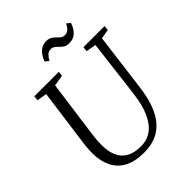

<svg xmlns="http://www.w3.org/2000/svg" viewBox="-260 -1080 1230 1230"><g transform="rotate(-45 355.0 -465.0)"><path d="M643.5 -699.5 593 -306Q582 -221 558.8 -160.8Q535.5 -100.5 500.8 -63Q466 -25.5 420.5 -7.8Q375 10 319.5 10Q237.5 10 185 -17.2Q132.5 -44.5 106.5 -95Q80.5 -145.5 79 -214Q78.5 -232 79.2 -251Q80 -270 82.5 -290L138 -699.5L71 -710.5L74.5 -743H296L292 -710.5L218 -698.5L163 -296.5Q160 -272 158.8 -250.5Q157.5 -229 158 -209Q159 -156 176.8 -116.2Q194.5 -76.5 232.2 -54.8Q270 -33 332 -33Q385.5 -33 427 -62Q468.5 -91 496.2 -151.5Q524 -212 535.5 -306L583.5 -698.5L515.5 -710.5L519 -743H710.5L707 -710.5ZM473.5 -824.5Q451.5 -824.5 437 -833.2Q422.5 -842 411.8 -853.5Q401 -865 389.8 -873.8Q378.5 -882.5 363.5 -882.5Q341 -882.5 327.8 -868.8Q314.5 -855 303 -834.5L278.5 -854Q291 -891 315.8 -915.2Q340.5 -939.5 378 -939.5Q400.5 -939.5 415 -930.8Q429.5 -922 440.2 -910.5Q451 -899 462 -890.2Q473 -881.5 488 -881.5Q510.5 -881.5 523.5 -893.8Q536.5 -906 548.5 -929L572.5 -909.5Q560.5 -870.5 535.8 -847.5Q511 -824.5 473.5 -824.5Z"/></g></svg>

Font: Merriweather 60pt Light
Style: Italic
Weight: 300
Italic angle: -7.8°
Version: Version 2.101